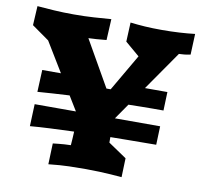

<svg xmlns="http://www.w3.org/2000/svg" viewBox="-77 -767 927 855"><g transform="rotate(10 386.5 -339.5)"><path d="M391.1 -374H410.2L506.8 -540L441.9 -595.2L445.8 -682.1Q478 -678.2 512.2 -676Q546.4 -673.8 587.9 -673.8Q628.9 -673.8 667.5 -676Q706.1 -678.2 737.8 -682.1L733.9 -587.9Q726.1 -586.4 720 -585.4Q713.9 -584.5 708.3 -583.7Q702.6 -583 696.5 -582.8Q690.4 -582.5 682.1 -582L559.6 -405.8H661.1L658.2 -321.8H608.4Q585.9 -321.8 557.6 -321.3Q529.3 -320.8 500 -320.3L451.2 -250H655.8L652.8 -166Q625.5 -165.5 592.3 -165.5Q564 -165 526.4 -165Q488.8 -165 445.8 -164.1V-139.2L528.8 -83L525.9 2.9Q502.4 1 475.6 -1Q452.6 -2.4 423.3 -3.7Q394 -4.9 362.8 -4.9Q328.1 -4.9 288.3 -3.9Q248.5 -2.9 194.8 2.9L198.2 -91.8Q210.9 -93.3 224.6 -94.7Q236.3 -95.7 250.5 -96.9Q264.6 -98.1 278.8 -98.1Q279.8 -109.4 280.8 -125.5Q281.7 -141.6 282.7 -160.2Q227.1 -158.2 175.5 -155.8Q124 -153.3 84.5 -149.9L88.4 -250H274.9L234.9 -315.4Q196.3 -313.5 159.7 -311Q123 -308.6 90.8 -306.2L95.2 -405.8H179.7L98.1 -540L20 -595.2L24.9 -682.1Q57.1 -679.2 100.6 -676.5Q144 -673.8 189.9 -673.8Q238.8 -673.8 280.5 -676.5Q322.3 -679.2 358.9 -682.1L354 -586.9Q328.1 -584 309.6 -583Q291 -582 272.9 -581.1Z"/></g></svg>

Font: Simonetta
Style: Black Italic
Weight: 900
Italic angle: -2°
Designer: Gayaneh Bagdasaryan
Foundry: Brownfox
Version: Version 1.002